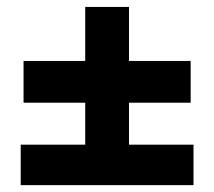

<svg xmlns="http://www.w3.org/2000/svg" viewBox="-20 -618 626 561"><path d="M229 -120.1V-597.7H356.9V-120.1ZM48.8 -317.9V-439.9H537.1V-317.9ZM40.5 -77.1V-195.3H545.4V-77.1Z"/></svg>

Font: Cascadia Code PL
Style: Regular
Weight: 400
Monospace: yes
Designer: Aaron Bell
Foundry: Saja Typeworks
Version: Version 2102.003